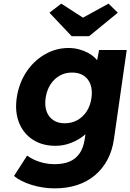

<svg xmlns="http://www.w3.org/2000/svg" viewBox="-20 -806 717 1056"><path d="M281 230Q216 230 154.5 211Q93 192 57 162L129 50Q148 64 172 74.5Q196 85 223 91Q250 97 279 97Q330 97 364 82Q398 67 418.5 36.5Q439 6 446 -40L458 -129L489 -124Q477 -91 445.5 -64Q414 -37 372 -20.5Q330 -4 285 -4Q213 -4 161 -37.5Q109 -71 85 -130.5Q61 -190 72 -268Q84 -348 124.5 -409.5Q165 -471 226 -506.5Q287 -542 357 -542Q387 -542 413.5 -535Q440 -528 462 -516.5Q484 -505 500.5 -489.5Q517 -474 526 -456Q535 -438 536 -419L502 -411L525 -531H677L607 -43Q598 22 571 72.5Q544 123 501.5 158.5Q459 194 403.5 212Q348 230 281 230ZM336 -128Q375 -128 406 -145.5Q437 -163 457 -194Q477 -225 483 -267Q489 -309 478 -340.5Q467 -372 441 -389.5Q415 -407 376 -407Q338 -407 307.5 -389.5Q277 -372 257 -340.5Q237 -309 231 -267Q225 -225 236 -194Q247 -163 272.5 -145.5Q298 -128 336 -128ZM374 -607 252 -736 317 -786 450 -700H420L577 -786L628 -736L470 -607Z"/></svg>

Font: Lexend
Style: Bold Italic
Weight: 700
Italic angle: -8.13011°
Designer: Bonnie Shaver-Troup, Thomas Jockin
Foundry: Lexend
Version: Version 1.007